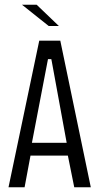

<svg xmlns="http://www.w3.org/2000/svg" viewBox="-20 -792 421 812"><path d="M16 0 146 -620H235L364 0H294L267 -134H109L84 0ZM181 -532 115 -188H262L199 -532L197 -542H183ZM186 -682 73 -772H135L229 -682Z"/></svg>

Font: Smooch Sans Medium
Style: Regular
Weight: 500
Designer: Robert E. Leuschke
Foundry: Robert E. Leuschke
Version: Version 1.010; ttfautohint (v1.8.3)